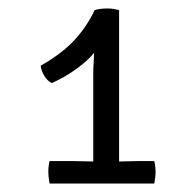

<svg xmlns="http://www.w3.org/2000/svg" viewBox="-20 -759 460 453"><path d="M261 -349H200V-585Q200 -596.5 200.8 -609.5Q201.5 -622.5 202.2 -636Q203 -649.5 203 -662V-735Q210.5 -737.5 218.5 -738.2Q226.5 -739 233 -739Q240 -739 246 -738.2Q252 -737.5 261 -735ZM153 -379Q161.5 -379 176.2 -378.5Q191 -378 200 -378H261Q268.5 -378 284.2 -378.5Q300 -379 308 -379H344Q347 -367 347 -353Q347 -347 346.2 -340.2Q345.5 -333.5 344 -326H97Q94 -342.5 94 -353Q94 -367 97 -379ZM76 -604Q125.5 -632 155.2 -664Q185 -696 203 -735L228 -682Q215.5 -642.5 180.2 -612.2Q145 -582 102 -563Q91.5 -568.5 84.5 -580Q77.5 -591.5 76 -604Z"/></svg>

Font: Signika Negative Light Light
Style: Regular
Weight: 300
Version: Version 2.001